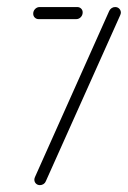

<svg xmlns="http://www.w3.org/2000/svg" viewBox="-20 -539 372 559"><path d="M80 -15.9Q80 -19.3 81.9 -23.7L298.1 -507.4Q300.4 -512.2 305 -515.4Q309.6 -518.5 315.2 -518.5Q322.6 -518.5 327.2 -513.7Q331.9 -508.9 331.9 -502.2Q331.9 -499.3 330 -494.8L113.3 -11.1Q111.5 -6.3 106.7 -3.1Q101.9 0 96.3 0Q89.3 0 84.6 -4.6Q80 -9.3 80 -15.9ZM220.7 -503Q220.7 -494.8 215.2 -489.1Q209.6 -483.3 201.9 -483.3H92.6Q85.9 -483.3 81.3 -487.8Q76.7 -492.2 76.7 -499.3Q76.7 -507 82.2 -512.8Q87.8 -518.5 95.6 -518.5H204.8Q211.5 -518.5 216.1 -514.1Q220.7 -509.6 220.7 -503Z"/></svg>

Font: 26F Galaxy Sans Light
Style: Italic
Weight: 300
Italic angle: -5°
Designer: C₂₉H₂₅N₃O₅
Version: Version 1.200